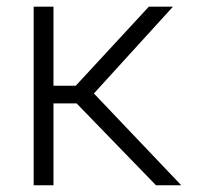

<svg xmlns="http://www.w3.org/2000/svg" viewBox="-20 -548 583 568"><path d="M441.4 0 206.5 -242.2H138.2V0H79.6V-528.3H138.2V-294.4H204.1L420.4 -528.3H491.7L257.8 -271.5L516.1 0Z"/></svg>

Font: Vazirmatn RD FD ExtraLight
Style: Regular
Weight: 200
Designer: Saber Rastikerdar
Foundry: Saber Rastikerdar
Version: Version 33.003